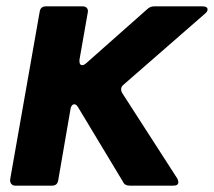

<svg xmlns="http://www.w3.org/2000/svg" viewBox="-20 -584 673 604"><path d="M163 -16Q160 0 144 0H28Q20 0 15.5 -5.5Q11 -11 12 -20L105 -548Q108 -564 124 -564H240Q249 -564 253.5 -558.5Q258 -553 256 -544L230 -396V-391Q230 -379 239 -379Q244 -379 251 -385L443 -555Q452 -564 465 -564H617Q633 -564 633 -554Q633 -548 626 -542L368 -317Q361 -311 361 -303Q361 -298 364 -292L538 -22Q541 -16 541 -11Q541 0 526 0H388Q372 0 367 -12L226 -246Q220 -256 214 -256Q205 -256 202 -242Z"/></svg>

Font: Open Sauce Two ExtraBold Italic
Style: Regular
Weight: 800
Italic angle: -10°
Designer: Alfredo Marco Pradil
Foundry: Creative Sauce Fz LLC
Version: Version 1.477